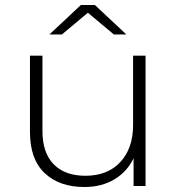

<svg xmlns="http://www.w3.org/2000/svg" viewBox="-20 -745 709 769"><path d="M318 4Q218 4 159 -51.5Q100 -107 100 -217V-522H150V-221Q150 -133 195 -87Q240 -41 322 -41Q411 -41 462 -96Q513 -151 513 -244V-522H563V0H515V-111Q489 -57 438 -26.5Q387 4 318 4ZM178 -607 304 -725H360L486 -607H436L332 -694L228 -607Z"/></svg>

Font: Montserrat Light
Style: Regular
Weight: 300
Designer: Julieta Ulanovsky
Foundry: Julieta Ulanovsky
Version: Version 9.000; ttfautohint (v1.8.4.7-5d5b)